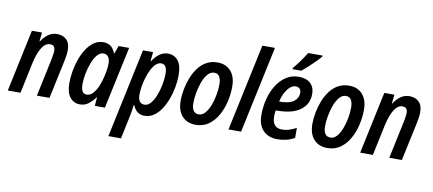

<svg xmlns="http://www.w3.org/2000/svg" viewBox="-83 -1091 3727 1651"><g transform="rotate(10 1780.5 -265.0)"><path d="M3 0 118 -542H206L198 -463H201Q226 -503 260 -527.5Q294 -552 337 -552Q387 -552 419 -522.5Q451 -493 451 -430Q451 -411 447.5 -387Q444 -363 439 -337L367 0H257L326 -325Q330 -347 333.5 -368.5Q337 -390 337 -406Q337 -455 293 -455Q251 -455 220.5 -405.5Q190 -356 171 -270L114 0Z M633 10Q579 10 546 -32Q513 -74 513 -156Q513 -204 522 -258Q531 -312 549.5 -364Q568 -416 595.5 -458.5Q623 -501 659.5 -526.5Q696 -552 741 -552Q819 -552 847 -472H850L875 -542H967L851 0H763L769 -75H766Q738 -37 706.5 -13.5Q675 10 633 10ZM676 -83Q706 -83 730 -108.5Q754 -134 771 -173.5Q788 -213 798 -255Q808 -295 812 -324.5Q816 -354 816 -381Q816 -416 801 -436.5Q786 -457 759 -457Q729 -457 704.5 -428Q680 -399 662.5 -353.5Q645 -308 635.5 -258Q626 -208 626 -166Q626 -83 676 -83Z M923 236 1088 -542H1176L1168 -462H1172Q1200 -505 1233 -528.5Q1266 -552 1307 -552Q1360 -552 1393.5 -511.5Q1427 -471 1427 -385Q1427 -336 1417.5 -281.5Q1408 -227 1389 -175.5Q1370 -124 1342.5 -82Q1315 -40 1278.5 -15Q1242 10 1198 10Q1159 10 1133.5 -11Q1108 -32 1095 -67H1092Q1088 -39 1084 -12Q1080 15 1075 37L1033 236ZM1181 -84Q1211 -84 1235.5 -113Q1260 -142 1277.5 -187.5Q1295 -233 1304.5 -283.5Q1314 -334 1314 -377Q1314 -459 1263 -459Q1237 -459 1215.5 -438.5Q1194 -418 1177 -384Q1160 -350 1148 -310Q1136 -270 1130 -231.5Q1124 -193 1124 -163Q1124 -84 1181 -84Z M1644 10Q1569 10 1525.5 -38Q1482 -86 1482 -173Q1482 -218 1491.5 -270Q1501 -322 1520 -371.5Q1539 -421 1569 -462Q1599 -503 1641 -527Q1683 -551 1738 -551Q1812 -551 1855 -502.5Q1898 -454 1898 -367Q1898 -304 1883 -238Q1868 -172 1837 -116Q1806 -60 1758 -25Q1710 10 1644 10ZM1655 -83Q1686 -83 1710 -110.5Q1734 -138 1751 -181.5Q1768 -225 1777 -274.5Q1786 -324 1786 -369Q1786 -409 1772 -434Q1758 -459 1726 -459Q1693 -459 1668 -429.5Q1643 -400 1626.5 -354.5Q1610 -309 1601.5 -260Q1593 -211 1593 -172Q1593 -83 1655 -83Z M1930 0 2092 -760H2202L2040 0Z M2357 10Q2278 10 2232.5 -37.5Q2187 -85 2187 -172Q2187 -245 2204.5 -313Q2222 -381 2256 -434.5Q2290 -488 2338 -519.5Q2386 -551 2448 -551Q2513 -551 2549.5 -517.5Q2586 -484 2586 -425Q2586 -335 2515.5 -283.5Q2445 -232 2314 -232H2302Q2297 -206 2297 -180Q2297 -79 2382 -79Q2415 -79 2442.5 -87.5Q2470 -96 2507 -115V-28Q2472 -8 2436 1Q2400 10 2357 10ZM2324 -312Q2407 -312 2445 -341.5Q2483 -371 2483 -417Q2483 -439 2471 -452Q2459 -465 2435 -465Q2399 -465 2366.5 -423.5Q2334 -382 2317 -312ZM2383 -616Q2413 -652 2441.5 -691.5Q2470 -731 2491 -766H2617V-758Q2606 -744 2586 -723.5Q2566 -703 2542 -680Q2518 -657 2496 -637.5Q2474 -618 2459 -606H2382Z M2794 10Q2719 10 2675.5 -38Q2632 -86 2632 -173Q2632 -218 2641.5 -270Q2651 -322 2670 -371.5Q2689 -421 2719 -462Q2749 -503 2791 -527Q2833 -551 2888 -551Q2962 -551 3005 -502.5Q3048 -454 3048 -367Q3048 -304 3033 -238Q3018 -172 2987 -116Q2956 -60 2908 -25Q2860 10 2794 10ZM2805 -83Q2836 -83 2860 -110.5Q2884 -138 2901 -181.5Q2918 -225 2927 -274.5Q2936 -324 2936 -369Q2936 -409 2922 -434Q2908 -459 2876 -459Q2843 -459 2818 -429.5Q2793 -400 2776.5 -354.5Q2760 -309 2751.5 -260Q2743 -211 2743 -172Q2743 -83 2805 -83Z M3080 0 3195 -542H3283L3275 -463H3278Q3303 -503 3337 -527.5Q3371 -552 3414 -552Q3464 -552 3496 -522.5Q3528 -493 3528 -430Q3528 -411 3524.5 -387Q3521 -363 3516 -337L3444 0H3334L3403 -325Q3407 -347 3410.5 -368.5Q3414 -390 3414 -406Q3414 -455 3370 -455Q3328 -455 3297.5 -405.5Q3267 -356 3248 -270L3191 0Z"/></g></svg>

Font: Noto Sans Condensed SemiBold
Style: Italic
Weight: 600
Width: 3
Italic angle: -12°
Designer: Monotype Design Team
Foundry: Monotype Imaging Inc.
Version: Version 2.013; ttfautohint (v1.8.4.7-5d5b)